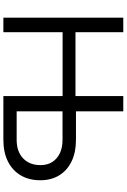

<svg xmlns="http://www.w3.org/2000/svg" viewBox="178 -946 768 1165"><g transform="rotate(90 562.5 -364.0)"><path d="M87.9 0V-727.5H175.8V-437.5H606.4V-359.4H175.8V0ZM631.3 -440.4H829.1Q904.3 -440.4 959.2 -414.1Q1014.2 -387.7 1044.2 -339.1Q1074.2 -290.5 1074.2 -224.1Q1074.2 -155.3 1044.4 -105Q1014.6 -54.7 959.7 -27.3Q904.8 0 829.1 0H563.5V-727.5H656.2V-80.6H829.1Q899.9 -80.6 941.2 -119.6Q982.4 -158.7 982.4 -225.1Q982.4 -266.6 963.6 -296.4Q944.8 -326.2 910.6 -342.5Q876.5 -358.9 829.1 -358.9H631.3Z"/></g></svg>

Font: Inter Variable LoSnoCo
Style: Regular
Weight: 400
Designer: Rasmus Andersson
Foundry: rsms
Version: Version 4.000;git-a52131595; featfreeze: case,dlig,ss01,ss02